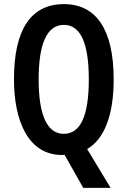

<svg xmlns="http://www.w3.org/2000/svg" viewBox="-20 -744 620 934"><path d="M533 -358C533 -600 448 -724 291 -724C131 -724 48 -601 48 -359C48 -152 119 10 282 10C286 10 291 9 294 9L385 170H518L404 -19C487 -67 533 -183 533 -358ZM168 -358C168 -533 209 -623 291 -623C371 -623 412 -536 412 -358C412 -179 371 -93 290 -93C210 -93 168 -183 168 -358Z"/></svg>

Font: Noto Sans Gujarati ExtraCondensed SemiBold
Style: Regular
Weight: 600
Width: 2
Designer: Jelle Bosma - Monotype Design Team, Universal Thirst
Foundry: Monotype Imaging Inc.
Version: Version 2.106